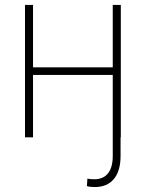

<svg xmlns="http://www.w3.org/2000/svg" viewBox="-20 -550 586 769"><path d="M359.4 199.2Q339.8 199.2 328.1 195.3L330.1 165Q338.9 168 357.4 168Q393.6 168 412.6 144.3Q431.6 120.6 431.6 74.2V-250H112.3V0H80.1V-530.3H112.3V-280.3H431.6V-530.3H463.9V0H462.9V74.2Q462.9 134.8 436 167Q409.2 199.2 359.4 199.2Z"/></svg>

Font: Pretendard Std Thin
Style: Regular
Weight: 100
Designer: Base glyphs from Inter by Rasmus Andersson; Hangeul glyphs from Noto Sans CJK(Source Han Sans) by Jang Soo-young and Kan
Foundry: Kil Hyung-jin
Version: Version 1.309